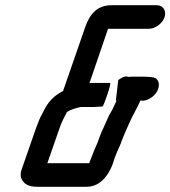

<svg xmlns="http://www.w3.org/2000/svg" viewBox="-20 -686 651 734"><path d="M327 -78 321 -62H161L208 -197C215 -218 226 -239 236 -258C252 -268 271 -273 289 -277H340C348 -277 364 -279 372 -279C376 -279 407 -369 401 -369H337C332 -369 327 -369 322 -368L393 -576H549C573 -576 601 -596 609 -620C617 -644 604 -666 580 -666H406C354 -666 324 -635 306 -583L221 -338C186 -320 163 -297 144 -256C133 -237 126 -219 118 -197L62 -36C58 -23 58 -12 62 -3C71 17 88 28 122 28H312C366 28 402 -22 418 -81C424 -98 435 -122 442 -138C445 -146 447 -154 451 -162L462 -188L474 -215C487 -245 504 -272 517 -302C530 -299 543 -303 557 -312C596 -337 598 -389 560 -391L548 -392C539 -393 529 -393 519 -393H497C489 -393 480 -393 470 -392C467 -393 465 -394 462 -394C454 -394 440 -386 432 -380L423 -302C425 -301 425 -301 425 -300C420 -289 414 -277 409 -266C399 -250 395 -242 387 -223L375 -196C366 -179 360 -160 353 -141C345 -123 334 -97 327 -78Z"/></svg>

Font: Electronic
Style: BlkSuIt
Weight: 900
Version: Version 1.011